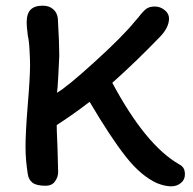

<svg xmlns="http://www.w3.org/2000/svg" viewBox="-20 -655 679 677"><path d="M632 -40Q632 -21 617.5 -9.5Q603 2 584 2Q562 2 534 -9Q478 -34 424.5 -101.5Q371 -169 296 -296Q239 -252 180 -214Q180 -193 181.5 -165.5Q183 -138 183 -125Q185 -67 185 -48Q185 -31 174 -15.5Q163 0 141 0Q109 0 95 -10.5Q81 -21 78 -41Q70 -91 70 -137Q70 -189 78 -287Q86 -381 86 -428Q86 -446 84 -480Q83 -507 78 -530Q74 -562 74 -575Q74 -607 88 -621Q102 -635 131 -635Q153 -635 167.5 -622.5Q182 -610 184 -589Q189 -504 189 -458Q188 -433 185.5 -386.5Q183 -340 181 -328Q215 -347 314.5 -437.5Q414 -528 456 -580L469 -595Q485 -616 496 -624Q507 -632 526 -632Q545 -632 560.5 -619.5Q576 -607 576 -590Q576 -557 542 -523Q459 -437 376 -363Q493 -144 611 -76Q621 -71 626.5 -63Q632 -55 632 -40Z"/></svg>

Font: Itim
Style: Regular
Weight: 400
Designer: Suppakit Chalermlarp
Version: Version 1.002g